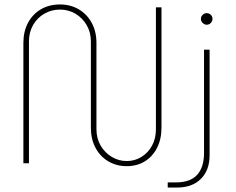

<svg xmlns="http://www.w3.org/2000/svg" viewBox="-20 -733 1059 862"><path d="M549 13Q503 13 466.5 -8.5Q430 -30 409 -69Q388 -108 388 -160V-547Q388 -588 369 -620.5Q350 -653 318.5 -671.5Q287 -690 249 -690Q211 -690 179 -671.5Q147 -653 128.5 -620.5Q110 -588 110 -547V0H85V-540Q85 -592 106 -631Q127 -670 164 -691.5Q201 -713 249 -713Q296 -713 333 -691.5Q370 -670 391.5 -631Q413 -592 413 -540V-153Q413 -111 432 -79Q451 -47 482 -28.5Q513 -10 549 -10Q585 -10 615 -28.5Q645 -47 662.5 -79Q680 -111 680 -153V-700H705V-160Q705 -108 685 -69Q665 -30 630 -8.5Q595 13 549 13ZM733 109V86H769Q834 86 865 52Q896 18 896 -46V-510H921V-36Q921 31 882 70Q843 109 775 109ZM908 -622Q898 -622 890 -630Q882 -638 882 -648Q882 -659 890 -666.5Q898 -674 908 -674Q919 -674 926.5 -666.5Q934 -659 934 -648Q934 -638 926.5 -630Q919 -622 908 -622Z"/></svg>

Font: MuseoModerno Thin
Style: Regular
Weight: 100
Designer: Pablo Cosgaya, Héctor Gatti, Marcela Romero, and the Authors of The MuseoModerno Project.
Foundry: Omnibus-Type Team
Version: Version 1.003